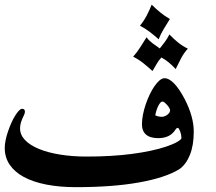

<svg xmlns="http://www.w3.org/2000/svg" viewBox="-20 -793 910 809"><path d="M648.4 -627.4Q631.3 -643.1 611.6 -658.2Q591.8 -673.3 569.8 -684.6Q586.4 -705.1 598.1 -727.5Q609.9 -750 619.1 -773.4Q636.2 -756.3 655.3 -740.7Q674.3 -725.1 695.8 -712.9Q683.1 -692.4 670.4 -671.6Q657.7 -650.9 648.4 -627.4ZM720.2 -502Q707.5 -516.1 692.4 -528.8Q677.2 -541.5 660.2 -550.8Q647.9 -538.1 639.9 -523.4Q631.8 -508.8 622.6 -493.7Q604 -510.7 584.2 -526.6Q564.5 -542.5 541 -554.2Q558.1 -573.2 571.3 -594.5Q584.5 -615.7 597.7 -636.2Q602.5 -628.4 609.4 -622.1Q616.2 -615.7 623.5 -610.1Q630.9 -604.5 638.7 -599.4Q646.5 -594.2 653.3 -588.9Q665 -603 675.3 -617.2Q685.5 -631.3 693.8 -647.9Q710.9 -629.9 729.7 -614.5Q748.5 -599.1 771.5 -587.9Q754.4 -569.3 742.9 -547.1Q731.4 -524.9 720.2 -502ZM299.8 -4.4Q230.5 -4.4 174.8 -15.4Q119.1 -26.4 80.3 -47.4Q41.5 -68.4 20.8 -99.1Q0 -129.9 0 -169.4Q0 -184.6 3.7 -202.6Q7.3 -220.7 13.7 -239Q20 -257.3 27.6 -274.7Q35.2 -292 43.5 -305.2Q51.8 -318.4 59.3 -326.4Q66.9 -334.5 72.8 -334.5Q79.6 -334.5 82.3 -331.1Q85 -327.6 85 -323.2Q85 -318.8 83.5 -314Q82 -309.1 79.6 -304.7Q64.5 -275.4 64.5 -252.4Q64.5 -224.6 85.7 -202.6Q106.9 -180.7 144.5 -165.3Q182.1 -149.9 233.6 -141.6Q285.2 -133.3 345.2 -133.3Q451.2 -133.3 536.1 -144.5Q621.1 -155.8 678.7 -174.8Q709.5 -185.1 727.1 -195.3Q744.6 -205.6 744.6 -211.4Q744.6 -217.3 743.2 -224.9Q741.7 -232.4 739.3 -239Q736.8 -245.6 734.1 -250Q731.4 -254.4 728.5 -254.4Q727.1 -254.4 724.1 -252.4Q721.2 -250.5 718.8 -246.1Q696.3 -210.9 647 -210.9Q612.8 -210.9 595.5 -225.8Q578.1 -240.7 578.1 -269.5Q578.1 -288.6 582.5 -310.5Q586.9 -332.5 594.2 -354Q601.6 -375.5 611.1 -395.3Q620.6 -415 631.1 -430.2Q641.6 -445.3 652.3 -454.3Q663.1 -463.4 672.9 -463.4Q711.9 -463.4 758.8 -374.5Q796.4 -300.8 796.4 -238.8Q796.4 -180.2 780 -139.9Q763.7 -99.6 734.9 -79.6Q675.8 -43.9 565.4 -24.2Q455.1 -4.4 299.8 -4.4ZM634.3 -307.1Q647 -300.8 661.6 -300.8Q667.5 -300.8 673.8 -303.2Q680.2 -305.7 685.3 -309.6Q690.4 -313.5 693.6 -318.4Q696.8 -323.2 696.8 -328.1Q696.8 -332 693.1 -338.4Q689.5 -344.7 684.3 -350.6Q679.2 -356.4 673.8 -360.8Q668.5 -365.2 664.6 -365.2Q660.2 -365.2 655.8 -360.4Q651.4 -355.5 647.2 -347.4Q643.1 -339.4 639.6 -328.9Q636.2 -318.4 634.3 -307.1Z"/></svg>

Font: XB Niloofar
Style: Bold
Weight: 700
Designer: Behnam
Foundry: Irmug
Version: Version 7.201 2008